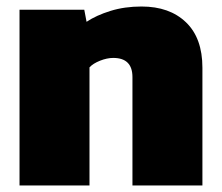

<svg xmlns="http://www.w3.org/2000/svg" viewBox="-20 -570 682 590"><path d="M40 0V-540H239L246 -503Q276 -523 319.5 -536.5Q363 -550 415 -550Q501 -550 551.5 -501.5Q602 -453 602 -362V0H387V-333Q387 -392 328 -392Q309 -392 287.5 -383.5Q266 -375 255 -363V0Z"/></svg>

Font: Kanit ExtraBold
Style: Regular
Weight: 800
Designer: Katatrad Team
Foundry: CadsonDemak
Version: Version 2.000; ttfautohint (v1.8.3)